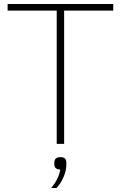

<svg xmlns="http://www.w3.org/2000/svg" viewBox="-20 -718 603 958"><path d="M300 -665V0H263V-665H18V-698H545V-665ZM282 66C301 66 311 75 311 94V105C311 142 290 191 262 220H235C263 189 277 152 281 128C258 127 251 117 251 102V94C251 75 261 66 282 66Z"/></svg>

Font: Plexus Sans ExtraLight
Style: Regular
Weight: 250
Version: Version 2.001;PS 002.001;hotconv 1.0.70;makeotf.lib2.5.58329